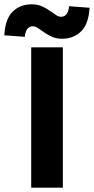

<svg xmlns="http://www.w3.org/2000/svg" viewBox="-68 -872 436 892"><path d="M77 0V-652H224V0ZM221 -692Q194 -692 174 -701Q154 -710 138 -721Q122 -732 109 -741Q96 -750 84 -750Q70 -750 60 -739Q50 -728 47 -701L-48 -708Q-44 -784 -9 -818Q26 -852 79 -852Q106 -852 126 -843Q146 -834 162 -823Q178 -812 191 -803Q204 -794 216 -794Q230 -794 240 -805Q250 -816 253 -843L348 -836Q344 -761 309 -726.5Q274 -692 221 -692Z"/></svg>

Font: Font
Style: ¶
Weight: 700
Designer: Paul D. Hunt
Foundry: Adobe Systems Incorporated
Version: Version 3.000